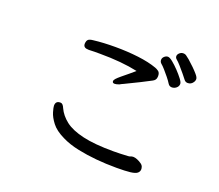

<svg xmlns="http://www.w3.org/2000/svg" viewBox="-122 -923 1244 1089"><g transform="rotate(20 500.0 -379.0)"><path d="M890 -599Q876 -599 867 -612Q861 -620 845.5 -639Q830 -658 813.5 -676.5Q797 -695 787.5 -702.5Q778 -710 778 -720.5Q778 -731 788 -740Q798 -749 810.5 -749Q823 -749 832 -741Q835 -739 850 -727Q890 -692 914 -664Q929 -647 929 -636Q929 -623 918 -611Q915 -607 907.5 -603Q900 -599 890 -599ZM853 -580Q853 -565 841 -555Q829 -545 814 -545Q799 -545 790.5 -559Q782 -573 767.5 -591Q753 -609 738 -626Q723 -643 713 -651Q704 -659 704 -671Q704 -683 714 -692Q724 -701 735 -701Q746 -701 765 -685.5Q784 -670 804 -649Q824 -628 838.5 -609Q853 -590 853 -580ZM595 -564Q498 -585 366 -585H334Q319 -585 303 -584H298Q266 -584 266 -608V-610Q267 -627 275 -634.5Q283 -642 306 -644Q363 -651 436 -651Q509 -651 575 -643Q641 -635 688 -618Q697 -615 708.5 -607Q720 -599 720 -578Q720 -572 719 -569Q717 -553 699 -544Q649 -517 551 -470Q543 -467 529 -459Q512 -453 503 -453Q489 -453 489 -464Q489 -471 497 -480Q505 -489 523 -504Q543 -521 562 -536Q581 -551 595 -564ZM627 -91Q667 -91 715 -94Q722 -94 729 -97Q736 -100 744 -100H746Q755 -100 769 -94.5Q783 -89 796 -79.5Q809 -70 810 -56Q810 -56 810.5 -54.5Q811 -53 811 -50Q811 -35 799.5 -25.5Q788 -16 758.5 -12.5Q729 -9 675 -9Q547 -9 441 -31Q383 -43 339 -65Q287 -90 262.5 -122Q238 -154 230 -181.5Q222 -209 222 -219Q222 -247 248 -248H252Q266 -248 276 -223Q294 -184 332.5 -154Q371 -124 442 -107.5Q513 -91 627 -91Z"/></g></svg>

Font: Moon Stars Kai
Style: Bold
Weight: 700
Designer: GuiWonder
Version: Version 1.101